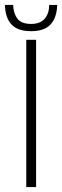

<svg xmlns="http://www.w3.org/2000/svg" viewBox="-45 -762 253 782"><path d="M62 0V-600H102V0ZM82 -635Q27.5 -635 2 -662.2Q-23.5 -689.5 -25 -742H8.5Q9.5 -708.5 25.5 -686.5Q41.5 -664.5 82 -664.5Q118 -664.5 136.5 -685.2Q155 -706 155.5 -742H188Q186.5 -690.5 161.2 -662.8Q136 -635 82 -635Z"/></svg>

Font: Big Shoulders Text SC Thin
Style: Regular
Weight: 100
Designer: Patric King
Foundry: XO Type Co
Version: Version 2.002